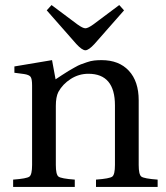

<svg xmlns="http://www.w3.org/2000/svg" viewBox="-20 -740 659 760"><path d="M32 0V-29Q86 -33 96.5 -41Q107 -49 107 -87V-402Q107 -428 101 -436Q95 -444 75 -447L37 -452V-477L186 -502L200 -426Q204 -429 225 -442.5Q246 -456 251 -459Q256 -462 273.5 -472Q291 -482 299.5 -485Q308 -488 323.5 -493.5Q339 -499 353 -500.5Q367 -502 382 -502Q451 -502 490 -460Q529 -418 529 -343V-87Q529 -49 539.5 -41Q550 -33 604 -29V0H360V-29Q414 -33 424.5 -41Q435 -49 435 -87V-323Q435 -448 330 -448Q292 -448 260 -427.5Q228 -407 211 -376Q201 -356 201 -321V-87Q201 -49 211.5 -41Q222 -33 276 -29V0ZM165 -699 184 -720 287 -643Q308 -628 318 -628Q328 -628 349 -643L452 -720L471 -699L354 -566Q331 -541 318 -541Q305 -541 282 -566Z"/></svg>

Font: Heuristica
Style: Regular
Weight: 400
Version: Version 1.0.1 ; ttfautohint (v1.4.1)